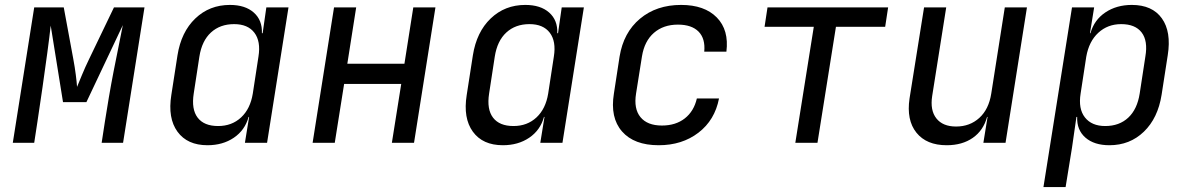

<svg xmlns="http://www.w3.org/2000/svg" viewBox="-20 -580 4840 780"><path d="M32 0 119 -550H239L278 -339Q284 -307 288 -275.5Q292 -244 293 -227Q300 -244 313 -275.5Q326 -307 342 -340L443 -550H567L480 0H393L406 -85Q413 -130 422 -183Q431 -236 441.5 -290Q452 -344 462 -392.5Q472 -441 479 -478L331 -165H236L186 -476Q181 -431 172 -364Q163 -297 152.5 -224Q142 -151 132 -85L119 0Z M823 10Q741 10 701 -45Q661 -100 676 -194L701 -355Q716 -450 773.5 -505Q831 -560 914 -560Q976 -560 1011 -529Q1046 -498 1044 -445H1047L1062 -550H1152L1065 0H975L992 -105H990Q975 -51 930 -20.5Q885 10 823 10ZM866 -68Q922 -68 959.5 -103Q997 -138 1007 -200L1030 -350Q1040 -412 1013.5 -447Q987 -482 931 -482Q874 -482 837 -448Q800 -414 790 -350L767 -200Q757 -136 783 -102Q809 -68 866 -68Z M1250 0 1337 -550H1427L1391 -321H1623L1659 -550H1749L1662 0H1572L1610 -239H1378L1340 0Z M2023 10Q1941 10 1901 -45Q1861 -100 1876 -194L1901 -355Q1916 -450 1973.5 -505Q2031 -560 2114 -560Q2176 -560 2211 -529Q2246 -498 2244 -445H2247L2262 -550H2352L2265 0H2175L2192 -105H2190Q2175 -51 2130 -20.5Q2085 10 2023 10ZM2066 -68Q2122 -68 2159.5 -103Q2197 -138 2207 -200L2230 -350Q2240 -412 2213.5 -447Q2187 -482 2131 -482Q2074 -482 2037 -448Q2000 -414 1990 -350L1967 -200Q1957 -136 1983 -102Q2009 -68 2066 -68Z M2656 10Q2556 10 2507 -46Q2458 -102 2474 -200L2497 -350Q2513 -448 2580 -504Q2647 -560 2747 -560Q2842 -560 2892 -509Q2942 -458 2931 -370H2841Q2846 -423 2818 -451.5Q2790 -480 2734 -480Q2675 -480 2636.5 -446.5Q2598 -413 2588 -351L2564 -200Q2554 -138 2582 -104Q2610 -70 2669 -70Q2725 -70 2762 -99Q2799 -128 2811 -180H2901Q2884 -92 2817.5 -41Q2751 10 2656 10Z M3211 0 3286 -471H3086L3098 -550H3588L3576 -471H3376L3301 0Z M3826 10Q3744 10 3703 -41Q3662 -92 3675 -180L3734 -550H3824L3767 -190Q3758 -132 3784 -99Q3810 -66 3864 -66Q3920 -66 3958.5 -101Q3997 -136 4007 -200L4062 -550H4152L4065 0H3975L3992 -105H3990Q3975 -50 3932 -20Q3889 10 3826 10Z M4219 180 4335 -550H4425L4408 -445H4410Q4425 -499 4470.5 -529.5Q4516 -560 4578 -560Q4661 -560 4700 -505.5Q4739 -451 4724 -356L4699 -195Q4684 -100 4627 -45Q4570 10 4487 10Q4425 10 4389.5 -21Q4354 -52 4356 -105H4353L4335 20L4309 180ZM4470 -68Q4527 -68 4563.5 -102Q4600 -136 4610 -200L4633 -350Q4644 -414 4618 -448Q4592 -482 4535 -482Q4480 -482 4442 -447Q4404 -412 4393 -350L4370 -200Q4360 -138 4387.5 -103Q4415 -68 4470 -68Z"/></svg>

Font: NKDuy Mono
Style: Italic
Weight: 400
Italic angle: -9°
Monospace: yes
Designer: NKDuy
Foundry: NKDuy
Version: Version 2.251; ttfautohint (v1.8.4.7-5d5b)